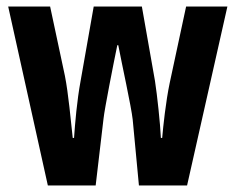

<svg xmlns="http://www.w3.org/2000/svg" viewBox="-20 -566 719 586"><path d="M385 -201 404 0H551L674 -546H548L498 -313C486 -256 478 -180 475 -145H471C469 -189 460 -274 453 -319L413 -546H266L226 -319C215 -260 209 -189 206 -145H202C196 -198 189 -280 178 -335L133 -546H5L126 0H272L296 -204C299 -233 326 -370 338 -428H341C351 -375 381 -239 385 -201Z"/></svg>

Font: Noto Sans Kannada ExtraCondensed
Style: Bold
Weight: 700
Width: 2
Designer: Jelle Bosma - Monotype Design Team
Foundry: Monotype Imaging Inc.
Version: Version 2.005